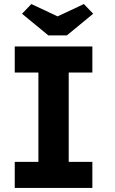

<svg xmlns="http://www.w3.org/2000/svg" viewBox="-20 -930 570 950"><path d="M53 0V-129H170V-571H53V-700H437V-571H320V-129H437V0ZM219 -755 89 -862 135 -910 265 -849 395 -910 441 -862 311 -755Z"/></svg>

Font: Our Lexend SemiBold
Style: Regular
Weight: 600
Designer: Bonnie Shaver-Troup, Thomas Jockin
Foundry: Lexend
Version: Version 1.007